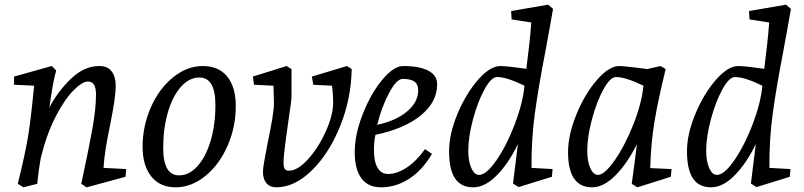

<svg xmlns="http://www.w3.org/2000/svg" viewBox="-20 -790 3433 820"><path d="M123 -397 126 -424 40 -428V-463L201 -508L220 -489Q212 -462 204.5 -419Q197 -376 191 -331Q227 -400 283.5 -454Q340 -508 404 -508Q440 -508 457 -485Q474 -462 474 -426Q474 -395 468.5 -358Q463 -321 451 -260Q438 -197 431.5 -156Q425 -115 422 -73L519 -68L516 -35L350 10L327 -5L334 -38Q360 -158 375 -242.5Q390 -327 390 -387Q390 -442 355 -442Q332 -442 294 -404Q256 -366 217.5 -291.5Q179 -217 154 -115Q145 -66 139 -5L80 10L56 -5Q88 -135 99.5 -205Q111 -275 123 -397Z M589 -163Q589 -252 624.5 -332Q660 -412 719.5 -460Q779 -508 846 -508Q914 -508 950.5 -463Q987 -418 987 -337Q987 -247 951.5 -166.5Q916 -86 856.5 -38Q797 10 730 10Q663 10 626 -36.5Q589 -83 589 -163ZM900 -341Q900 -459 832 -459Q788 -459 752.5 -419Q717 -379 697 -310Q677 -241 677 -158Q677 -41 745 -41Q788 -41 823.5 -80.5Q859 -120 879.5 -188.5Q900 -257 900 -341Z M1103 -56Q1103 -72 1109.5 -106.5Q1116 -141 1123 -179Q1150 -306 1150 -349L1148 -424L1065 -428L1060 -463L1204 -508L1225 -495V-376Q1225 -361 1212 -276Q1205 -227 1198 -174Q1191 -121 1191 -95Q1191 -77 1196 -69Q1201 -61 1214 -61Q1251 -61 1295.5 -110Q1340 -159 1371.5 -229Q1403 -299 1403 -355Q1403 -381 1398 -424L1318 -428L1312 -463L1462 -508L1482 -495Q1480 -369 1433 -252Q1386 -135 1312 -62.5Q1238 10 1160 10Q1133 10 1118 -7.5Q1103 -25 1103 -56Z M1495 -141Q1495 -215 1529 -302Q1563 -389 1612 -448.5Q1661 -508 1702 -508Q1772 -508 1809.5 -488Q1847 -468 1847 -430Q1847 -354 1777 -297Q1707 -240 1583 -214Q1577 -181 1577 -150Q1577 -100 1592.5 -73.5Q1608 -47 1638 -47Q1675 -47 1716.5 -74Q1758 -101 1795 -153L1825 -133Q1784 -63 1727.5 -26.5Q1671 10 1607 10Q1552 10 1523.5 -28.5Q1495 -67 1495 -141ZM1766 -404Q1766 -430 1750 -441.5Q1734 -453 1700 -453Q1674 -453 1642 -393.5Q1610 -334 1591 -257Q1671 -274 1718.5 -314Q1766 -354 1766 -404Z M1898 -144Q1898 -218 1934 -304Q1970 -390 2021.5 -449Q2073 -508 2117 -508Q2134 -508 2167.5 -504Q2201 -500 2228 -496Q2234 -544 2240 -596.5Q2246 -649 2249 -694L2165 -707L2163 -743L2321 -770L2342 -752Q2334 -705 2325.5 -659.5Q2317 -614 2309 -569Q2279 -414 2264 -303.5Q2249 -193 2250 -73L2340 -68L2337 -35L2195 9L2171 -6L2180 -79Q2188 -148 2192 -175Q2152 -92 2101.5 -41Q2051 10 2001 10Q1949 10 1923.5 -28Q1898 -66 1898 -144ZM2026 -43Q2057 -43 2100.5 -106Q2144 -169 2178.5 -259.5Q2213 -350 2220 -424Q2144 -461 2103 -461Q2078 -461 2049 -408Q2020 -355 2000 -280Q1980 -205 1980 -146Q1980 -101 1993 -72Q2006 -43 2026 -43Z M2406 -140Q2406 -213 2441.5 -300.5Q2477 -388 2529 -448Q2581 -508 2625 -508Q2637 -508 2661.5 -505Q2686 -502 2708 -500L2744 -495L2801 -508L2823 -495Q2791 -365 2775.5 -272.5Q2760 -180 2757 -72L2848 -68L2845 -35L2702 10L2678 -5Q2681 -24 2690 -93L2700 -174Q2659 -92 2608.5 -41Q2558 10 2509 10Q2406 10 2406 -140ZM2534 -43Q2562 -43 2606 -106.5Q2650 -170 2685.5 -260Q2721 -350 2728 -424Q2652 -461 2611 -461Q2586 -461 2557 -408Q2528 -355 2508 -280Q2488 -205 2488 -146Q2488 -101 2501 -72Q2514 -43 2534 -43Z M2914 -144Q2914 -218 2950 -304Q2986 -390 3037.5 -449Q3089 -508 3133 -508Q3150 -508 3183.5 -504Q3217 -500 3244 -496Q3250 -544 3256 -596.5Q3262 -649 3265 -694L3181 -707L3179 -743L3337 -770L3358 -752Q3350 -705 3341.5 -659.5Q3333 -614 3325 -569Q3295 -414 3280 -303.5Q3265 -193 3266 -73L3356 -68L3353 -35L3211 9L3187 -6L3196 -79Q3204 -148 3208 -175Q3168 -92 3117.5 -41Q3067 10 3017 10Q2965 10 2939.5 -28Q2914 -66 2914 -144ZM3042 -43Q3073 -43 3116.5 -106Q3160 -169 3194.5 -259.5Q3229 -350 3236 -424Q3160 -461 3119 -461Q3094 -461 3065 -408Q3036 -355 3016 -280Q2996 -205 2996 -146Q2996 -101 3009 -72Q3022 -43 3042 -43Z"/></svg>

Font: Andada Pro
Style: Italic
Weight: 400
Italic angle: -7°
Designer: Carolina Giovagnoli
Foundry: Huerta Tipografica
Version: Version 3.005; ttfautohint (v1.8.4)